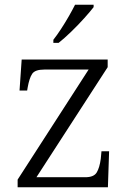

<svg xmlns="http://www.w3.org/2000/svg" viewBox="-20 -786 541 806"><path d="M54 0V-32L352 -494H166Q127 -494 115 -476Q103 -458 96 -418L94 -406H62L71 -536H432V-504L133 -42H338Q374 -42 386 -62Q398 -82 403 -119L406 -151H438L433 0ZM204 -619Q219 -638 236 -664Q253 -690 268.5 -717Q284 -744 295 -766H373V-756Q360 -739 334 -710Q308 -681 278.5 -652.5Q249 -624 226 -606H204Z"/></svg>

Font: Noto Serif Gurmukhi Light
Style: Regular
Weight: 300
Designer: Vaibhav Singh and the Monotype Design Team
Foundry: Monotype Imaging Inc.
Version: Version 2.004; ttfautohint (v1.8.4.7-5d5b)